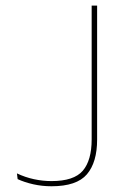

<svg xmlns="http://www.w3.org/2000/svg" viewBox="-20 -659 455 686"><path d="M164 6.5Q130.5 6.5 99.2 -0.5Q68 -7.5 43 -19L40.5 -39.5Q70 -25.5 101.2 -18.8Q132.5 -12 164 -12Q244 -12 275.8 -49Q307.5 -86 307.5 -161V-639H327V-160.5Q327 -79 290.5 -36.2Q254 6.5 164 6.5Z"/></svg>

Font: Anek Gujarati Medium Thin
Style: Regular
Weight: 250
Version: Version 1.003